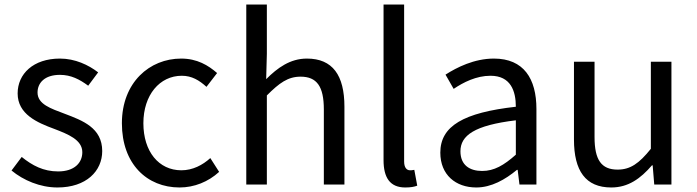

<svg xmlns="http://www.w3.org/2000/svg" viewBox="-20 -816 3080 849"><path d="M234 13C362 13 432 -60 432 -148C432 -251 345 -283 266 -313C205 -336 146 -355 146 -407C146 -449 177 -485 245 -485C294 -485 332 -465 370 -437L414 -496C371 -529 312 -557 245 -557C127 -557 58 -489 58 -403C58 -311 144 -274 220 -246C280 -223 344 -198 344 -143C344 -96 309 -58 237 -58C172 -58 123 -84 76 -122L31 -62C83 -19 157 13 234 13Z M774 13C839 13 901 -12 949 -56L910 -117C876 -86 832 -63 782 -63C682 -63 614 -146 614 -271C614 -396 686 -481 784 -481C828 -481 861 -461 893 -432L940 -493C901 -527 852 -557 781 -557C642 -557 519 -452 519 -271C519 -91 630 13 774 13Z M1069 0H1160V-394C1215 -449 1253 -477 1309 -477C1381 -477 1412 -434 1412 -332V0H1503V-344C1503 -483 1451 -557 1337 -557C1263 -557 1207 -516 1157 -466L1160 -578V-796H1069Z M1772 13C1796 13 1812 10 1825 5L1812 -65C1802 -63 1798 -63 1793 -63C1779 -63 1767 -74 1767 -102V-796H1676V-108C1676 -31 1704 13 1772 13Z M2086 13C2153 13 2214 -22 2266 -65H2269L2277 0H2352V-334C2352 -468 2296 -557 2164 -557C2077 -557 2000 -518 1950 -486L1986 -423C2029 -452 2086 -481 2149 -481C2238 -481 2261 -414 2261 -344C2030 -318 1927 -259 1927 -141C1927 -43 1995 13 2086 13ZM2112 -60C2058 -60 2016 -85 2016 -147C2016 -217 2078 -262 2261 -284V-132C2208 -85 2165 -60 2112 -60Z M2683 13C2758 13 2812 -26 2863 -85H2866L2873 0H2949V-543H2858V-158C2806 -93 2767 -66 2711 -66C2639 -66 2609 -109 2609 -210V-543H2518V-199C2518 -61 2569 13 2683 13Z"/></svg>

Font: Noto Sans JP Regular
Style: Regular
Weight: 400
Designer: Ryoko NISHIZUKA (kana & ideographs); Paul D. Hunt (Latin, Greek & Cyrillic); Wenlong ZHANG (bopomofo); Sandoll Communica
Foundry: Adobe Systems Incorporated
Version: Version 1.004;PS 1.004;hotconv 1.0.82;makeotf.lib2.5.63406